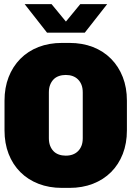

<svg xmlns="http://www.w3.org/2000/svg" viewBox="-20 -905 640 935"><path d="M282 10Q219 10 167.5 -10Q116 -30 79 -67Q42 -104 22 -155.5Q2 -207 2 -270V-415Q2 -478 22 -529.5Q42 -581 79 -618.5Q116 -656 167.5 -676Q219 -696 282 -696H318Q381 -696 432.5 -676Q484 -656 521 -618.5Q558 -581 578 -529.5Q598 -478 598 -415V-270Q598 -207 578 -155.5Q558 -104 521 -67Q484 -30 432.5 -10Q381 10 318 10ZM300 -147Q319 -147 334 -152.5Q349 -158 360 -169Q371 -180 377 -195.5Q383 -211 383 -232V-455Q383 -476 377 -491.5Q371 -507 360 -518Q349 -529 334 -534.5Q319 -540 300 -540Q282 -540 266.5 -534.5Q251 -529 240.5 -518Q230 -507 224 -491.5Q218 -476 218 -455V-232Q218 -211 224 -195.5Q230 -180 240.5 -169Q251 -158 266.5 -152.5Q282 -147 300 -147ZM209 -746 100 -885H231L301 -800L371 -885H502L393 -746Z"/></svg>

Font: Chivo Mono Medium Black
Style: Regular
Weight: 900
Monospace: yes
Version: Version 1.008